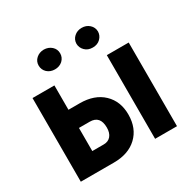

<svg xmlns="http://www.w3.org/2000/svg" viewBox="-160 -889 1052 1050"><g transform="rotate(-30 366.0 -363.5)"><path d="M197.3 -259.8V-113.8H269.5Q298.3 -113.8 314.5 -132.8Q330.6 -151.9 330.6 -185.5Q330.6 -259.8 265.6 -259.8ZM197.3 -374.5H268.1Q361.3 -374.5 415 -323.2Q468.8 -272 468.3 -187Q467.8 -101.6 414.1 -50.8Q360.4 0 267.6 0H59.1V-528.3H197.3ZM666.5 0H528.3V-528.3H666.5ZM415.5 -665Q416 -691.4 435.5 -709Q455.1 -726.6 483.4 -726.6Q511.7 -726.6 531.2 -709Q550.8 -691.4 551.3 -665Q550.8 -639.6 532.2 -621.1Q513.7 -602.5 483.4 -602.5Q453.1 -602.5 434.6 -621.1Q416 -639.6 415.5 -665ZM244.6 -727.1Q273.4 -726.6 293 -709Q312.5 -691.4 312.5 -665Q312.5 -638.7 293 -620.1Q273.4 -602.5 244.6 -602.5Q215.8 -602.5 196.3 -620.1Q176.8 -638.7 176.8 -665Q176.8 -691.4 196.3 -709Q215.8 -726.6 244.6 -727.1Z"/></g></svg>

Font: RobotoCondensed-Bold
Style: Bold
Weight: 700
Designer: Google
Version: Version 2.001240; 2014